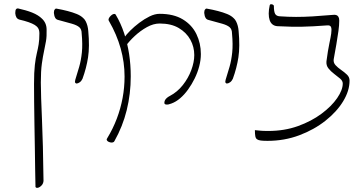

<svg xmlns="http://www.w3.org/2000/svg" viewBox="-20 -671 1749 931"><path d="M160 240Q157 240 154 238Q151 236 152 231Q151 201 150.5 153Q150 105 149 47.5Q148 -10 147 -68Q146 -126 145.5 -177.5Q145 -229 145 -264Q145 -322 149 -356Q153 -390 158.5 -412.5Q164 -435 167.5 -456.5Q171 -478 171 -509Q171 -524 165.5 -533.5Q160 -543 148.5 -550Q137 -557 118.5 -563.5Q100 -570 74 -576Q64 -579 59.5 -587Q55 -595 54 -607Q54 -614 55 -619.5Q56 -625 59.5 -628Q63 -631 68 -630Q86 -626 103.5 -621Q121 -616 136 -610Q151 -604 163 -596.5Q175 -589 183 -581Q194 -571 200 -557.5Q206 -544 206 -527Q207 -495 203 -471.5Q199 -448 193.5 -423Q188 -398 183 -362.5Q178 -327 178 -271Q178 -239 179.5 -195Q181 -151 183.5 -92.5Q186 -34 188 40.5Q190 115 191 207Q190 217 185 224Q180 231 173 235.5Q166 240 160 240Z M351 -266Q348 -266 345 -269.5Q342 -273 345 -284Q355 -316 364 -347Q373 -378 377 -416.5Q381 -455 376 -509Q376 -529 364.5 -539Q353 -549 328.5 -556Q304 -563 263 -574Q253 -576 248 -584Q243 -592 242 -604Q241 -608 241.5 -612Q242 -616 242.5 -619Q243 -622 245 -624.5Q247 -627 249 -628.5Q251 -630 255 -629Q283 -624 308 -617.5Q333 -611 352.5 -603Q372 -595 384 -583Q391 -577 396 -567Q401 -557 404 -545.5Q407 -534 408 -521Q415 -445 407 -393Q399 -341 380 -289Q375 -278 366.5 -272Q358 -266 351 -266Z M811 -169Q796 -163 786.5 -164Q777 -165 777 -172Q777 -179 780 -185Q783 -191 789.5 -196.5Q796 -202 804 -206Q840 -225 866.5 -258.5Q893 -292 907.5 -331Q922 -370 922 -404Q922 -444 903 -478.5Q884 -513 847 -535Q810 -557 754 -557Q724 -557 692.5 -539.5Q661 -522 634 -497Q607 -472 589 -447Q587 -445 584 -449Q581 -453 578.5 -459Q576 -465 575 -468Q572 -473 582 -488Q592 -503 611.5 -522.5Q631 -542 655.5 -560.5Q680 -579 705.5 -591.5Q731 -604 754 -604Q822 -604 866.5 -577Q911 -550 932.5 -505.5Q954 -461 954 -409Q954 -380 946 -349.5Q938 -319 924 -290.5Q910 -262 892 -237Q874 -212 853.5 -194.5Q833 -177 811 -169ZM535 13Q533 18 527 19.5Q521 21 515 19.5Q509 18 504.5 15.5Q500 13 498 8.5Q496 4 500 -1Q528 -47 546.5 -96Q565 -145 574.5 -196Q584 -247 584 -300Q584 -369 565 -436.5Q546 -504 509 -568Q505 -573 506.5 -578.5Q508 -584 512.5 -589.5Q517 -595 522.5 -599Q528 -603 533.5 -603.5Q539 -604 541 -600Q566 -558 582 -509.5Q598 -461 606 -409Q614 -357 614 -301Q614 -216 594.5 -137Q575 -58 535 13Z M1080 -266Q1077 -266 1074 -269.5Q1071 -273 1074 -284Q1084 -316 1093 -347Q1102 -378 1106 -416.5Q1110 -455 1105 -509Q1105 -529 1093.5 -539Q1082 -549 1057.5 -556Q1033 -563 992 -574Q982 -576 977 -584Q972 -592 971 -604Q970 -608 970.5 -612Q971 -616 971.5 -619Q972 -622 974 -624.5Q976 -627 978 -628.5Q980 -630 984 -629Q1012 -624 1037 -617.5Q1062 -611 1081.5 -603Q1101 -595 1113 -583Q1120 -577 1125 -567Q1130 -557 1133 -545.5Q1136 -534 1137 -521Q1144 -445 1136 -393Q1128 -341 1109 -289Q1104 -278 1095.5 -272Q1087 -266 1080 -266Z M1277 12Q1257 12 1245 10.5Q1233 9 1226.5 4.5Q1220 0 1218 -10.5Q1216 -21 1216 -40Q1230 -39 1241 -37.5Q1252 -36 1281 -36Q1359 -36 1424.5 -59.5Q1490 -83 1539 -119.5Q1588 -156 1615 -195.5Q1642 -235 1642 -266Q1642 -279 1629 -290Q1616 -301 1600 -313Q1584 -325 1572.5 -339.5Q1561 -354 1563 -374Q1570 -427 1577 -460Q1584 -493 1586 -508Q1589 -529 1585.5 -539Q1582 -549 1568 -548Q1528 -545 1499.5 -543.5Q1471 -542 1446 -541.5Q1421 -541 1392.5 -541.5Q1364 -542 1325 -544Q1311 -545 1301.5 -552.5Q1292 -560 1287.5 -573.5Q1283 -587 1283 -605.5Q1283 -624 1288 -646Q1289 -650 1293.5 -650.5Q1298 -651 1303 -648.5Q1308 -646 1308 -642Q1308 -615 1314 -604Q1320 -593 1336 -592Q1378 -589 1415.5 -589Q1453 -589 1496 -591.5Q1539 -594 1596 -599Q1604 -600 1610.5 -598Q1617 -596 1621 -589.5Q1625 -583 1625 -571Q1625 -549 1621 -520Q1617 -491 1611 -456Q1605 -421 1598 -383Q1596 -367 1607 -355Q1618 -343 1634 -332Q1650 -321 1662.5 -309Q1675 -297 1675 -280Q1675 -231 1644 -180Q1613 -129 1558 -85.5Q1503 -42 1431 -15Q1359 12 1277 12Z"/></svg>

Font: Noto Rashi Hebrew ExtraLight
Style: Regular
Weight: 250
Version: Version 1.006